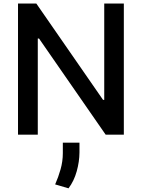

<svg xmlns="http://www.w3.org/2000/svg" viewBox="-20 -747 787 1065"><path d="M666.9 -727.3V0H566.1L196.4 -533.4H189.6V0H79.9V-727.3H181.5L551.5 -193.2H558.2V-727.3ZM420.8 44.4V98.7Q420.5 149.5 405.5 203.3Q390.6 257.1 360.1 297.6L285.9 275.9Q303.6 236.2 316.1 191.9Q328.5 147.7 328.5 102.6V44.4Z"/></svg>

Font: Inter UI Medium
Style: Regular
Weight: 500
Designer: Rasmus Andersson
Foundry: rsms
Version: 3.2;8d6f07862